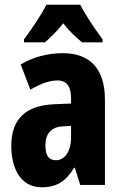

<svg xmlns="http://www.w3.org/2000/svg" viewBox="-20 -786 520 816"><path d="M321 -766H177C160 -730 111 -656 82 -619V-606H171C189 -622 221 -651 249 -687C276 -651 307 -624 329 -606H416V-619C377 -671 344 -722 321 -766ZM247 -560C182 -560 119 -543 68 -512L109 -405C156 -432 191 -444 225 -444C264 -444 282 -417 282 -368V-346L211 -343C92 -338 28 -283 28 -166C28 -76 64 10 157 10C223 10 261 -17 295 -73H298L321 0H426V-363C426 -496 360 -560 247 -560ZM248 -249 282 -251V-201C282 -143 255 -105 218 -105C188 -105 173 -124 173 -168C173 -218 198 -247 248 -249Z"/></svg>

Font: Noto Sans Gujarati UI ExtraCondensed ExtraBold
Style: Regular
Weight: 800
Width: 2
Designer: Jelle Bosma - Monotype Design Team, Universal Thirst
Foundry: Monotype Imaging Inc.
Version: Version 2.106